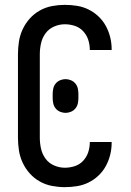

<svg xmlns="http://www.w3.org/2000/svg" viewBox="-20 -763 540 791"><path d="M247 8Q221 8 194.5 3Q168 -2 144.5 -15Q121 -28 103 -48Q85 -68 73.5 -92.5Q62 -117 58 -143.5Q54 -170 54 -196V-539Q54 -565 58 -591.5Q62 -618 73.5 -642.5Q85 -667 103 -687Q121 -707 144.5 -720Q168 -733 194.5 -738Q221 -743 247 -743Q272 -743 297 -739Q322 -735 344.5 -724Q367 -713 385.5 -695.5Q404 -678 416 -656Q428 -634 434 -609.5Q440 -585 440 -560V-557H350V-558Q350 -579 343.5 -599Q337 -619 322.5 -634.5Q308 -650 288 -656.5Q268 -663 247 -663Q224 -663 202.5 -653.5Q181 -644 167.5 -625.5Q154 -607 149 -584.5Q144 -562 144 -539V-196Q144 -173 149 -150.5Q154 -128 167.5 -109.5Q181 -91 202.5 -81.5Q224 -72 247 -72Q268 -72 288 -78.5Q308 -85 322.5 -100.5Q337 -116 343.5 -136Q350 -156 350 -177V-178H440V-175Q440 -150 434 -125.5Q428 -101 416 -79Q404 -57 385.5 -39.5Q367 -22 344.5 -11Q322 0 297 4Q272 8 247 8ZM250 -298Q239 -298 228 -302.5Q217 -307 209.5 -316Q202 -325 199.5 -336.5Q197 -348 197 -359V-376Q197 -387 199.5 -398.5Q202 -410 209.5 -419Q217 -428 228 -432.5Q239 -437 250 -437Q261 -437 272 -432.5Q283 -428 290.5 -419Q298 -410 300.5 -398.5Q303 -387 303 -376V-359Q303 -348 300.5 -336.5Q298 -325 290.5 -316Q283 -307 272 -302.5Q261 -298 250 -298Z"/></svg>

Font: Iosevka Curly Medium
Style: Regular
Weight: 500
Monospace: yes
Designer: Belleve Invis
Foundry: Belleve Invis
Version: Version 22.1.2; ttfautohint (v1.8.4)